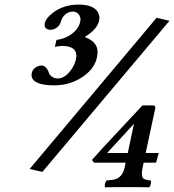

<svg xmlns="http://www.w3.org/2000/svg" viewBox="-20 -678 754 832"><path d="M658.7 -601.1 714.4 -587.9 163.6 66.9 108.4 54.2ZM598.1 47.9 602.5 26.9H656.2L668 -15.1H611.3L653.3 -210.9Q653.8 -220.2 644 -221.2H597.2Q575.7 -197.3 509.3 -127Q411.1 -22.9 378.4 15.1L387.2 26.9H524.4L520 47.9Q510.3 92.8 472.7 100.6Q461.4 102.5 441.4 104Q431.2 118.7 435.1 133.8Q464.4 132.8 525.4 132.8Q598.6 132.8 627 133.8Q636.7 119.6 633.3 104Q601.6 102.1 596.7 88.9Q592.3 75.2 598.1 47.9ZM229.5 -337.9Q262.2 -337.9 290 -377.9Q310.5 -407.7 311 -438Q309.6 -478 251 -479Q234.9 -478.5 217.8 -475.1L224.6 -504.9Q279.3 -512.7 310.5 -549.3Q328.6 -571.3 329.1 -596.2Q324.2 -625 297.4 -627.9Q269 -627.9 251.5 -602.5Q247.1 -595.7 245.1 -588.9Q239.7 -563.5 216.3 -552.7Q207.5 -548.8 198.7 -548.8Q173.8 -549.8 173.3 -570.3Q173.3 -573.7 173.8 -577.1Q178.7 -600.1 212.9 -625.5Q258.3 -657.7 319.8 -658.2Q391.6 -658.2 407.7 -618.2Q410.6 -609.4 411.1 -601.1Q409.7 -556.2 350.6 -520Q349.6 -518.1 349.1 -517.1L350.1 -516.1Q402.3 -496.6 402.8 -453.1Q401.9 -389.6 340.3 -346.2Q284.7 -308.1 213.4 -308.1Q118.2 -309.1 116.7 -352.1Q116.7 -377.4 141.1 -389.6Q150.4 -394 159.2 -394Q180.2 -394 190.9 -365.2Q193.4 -358.9 193.8 -356.9Q207 -338.4 229.5 -337.9ZM560.5 -141.6 533.7 -15.1H444.3Z"/></svg>

Font: Linux Libertine Capitals O
Style: Bold Italic Samll Caps
Weight: 400
Italic angle: -12°
Designer: Philipp H. Poll
Foundry: Philipp H. Poll
Version: Version 5.0.4